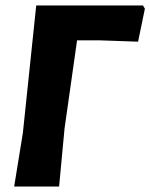

<svg xmlns="http://www.w3.org/2000/svg" viewBox="-20 -675 552 705"><path d="M505 -655 512 -643 487 -522 342 -527H263L217 -203L197 10H32L64 -187L113 -655Z"/></svg>

Font: Alegreya Sans SC ExtraBold
Style: Italic
Weight: 800
Italic angle: -7°
Designer: Juan Pablo del Peral
Foundry: Huerta Tipografica
Version: Version 2.007